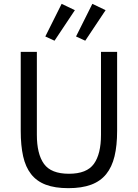

<svg xmlns="http://www.w3.org/2000/svg" viewBox="-20 -968 718 1000"><path d="M172 -698V-266Q172 -166 209 -114.5Q246 -63 339 -63Q432 -63 469 -114.5Q506 -166 506 -266V-698H590V-286Q590 -210 576.5 -154Q563 -98 533 -61Q503 -24 454.5 -6Q406 12 336 12Q266 12 218.5 -6Q171 -24 142 -61Q113 -98 100.5 -154Q88 -210 88 -286V-698ZM264 -756 216 -778 301 -948 370 -915ZM424 -756 376 -778 461 -948 530 -915Z"/></svg>

Font: IBM Plex Sans
Style: Regular
Weight: 400
Designer: Mike Abbink, Paul van der Laan, Pieter van Rosmalen
Foundry: Bold Monday
Version: Version 3.005